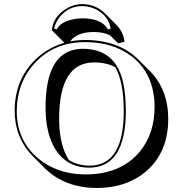

<svg xmlns="http://www.w3.org/2000/svg" viewBox="-20 -854 895 940"><path d="M440.4 -548.3Q270 -548.3 269.5 -272.5Q269.5 -271 269.5 -270.5Q270 -143.6 317.4 -70.3Q361.3 -43.5 418 -43Q576.7 -43 585.4 -280.8Q585.9 -295.4 585.9 -310.1Q585.4 -455.1 544.4 -524.9Q502.4 -548.3 440.4 -548.3ZM803.7 -272.5Q803.7 -106.4 692.4 -12.7Q598.1 65.9 454.6 66.4Q296.4 65.9 197.3 -32.2L141.1 -88.9Q52.7 -178.7 51.8 -310.1Q51.8 -461.4 151.4 -560.5Q212.4 -620.6 295.4 -644.5L290.5 -649.4L233.9 -706.1Q240.2 -770.5 300.8 -809.1Q339.8 -833.5 382.8 -834Q448.2 -833 493.2 -789.1L549.8 -732.4Q585 -696.3 589.4 -649.4L558.6 -641.6L518.1 -681.6Q484.4 -697.3 439.5 -697.3Q371.6 -697.3 335.9 -665.5Q328.1 -658.2 324.2 -651.4Q359.9 -658.2 397 -658.2Q562 -657.7 657.7 -562L714.4 -505.4Q803.2 -415.5 803.7 -272.5ZM245.1 -713.4 257.8 -710Q277.3 -750.5 350.6 -761.7Q367.2 -764.2 382.8 -764.2Q465.8 -764.2 500 -722.7Q505.4 -715.8 508.3 -710L522 -713.4Q512.2 -773.4 455.1 -805.7Q421.4 -823.7 382.8 -824.2Q317.4 -824.2 273.9 -772.9Q251 -745.1 245.1 -713.4ZM736.8 -329.1Q736.8 -492.7 622.1 -580.1Q532.2 -647.5 397 -647.9Q244.1 -647.9 148.4 -543Q62.5 -447.8 62 -310.1Q62 -167.5 166 -79.1Q260.3 -0.5 397.9 0Q573.7 0 667 -114.7Q736.3 -201.7 736.8 -329.1ZM383.8 -615.2Q531.2 -615.2 574.7 -480Q595.7 -413.1 596.2 -310.1Q594.7 -34.2 418 -33.2Q293.5 -33.2 237.8 -147.5Q203.1 -220.2 203.1 -327.1Q203.1 -590.3 355.5 -612.8Q369.6 -615.2 383.8 -615.2Z"/></svg>

Font: Linux Biolinum Shadow O
Style: Bold
Weight: 700
Designer: Philipp H. Poll
Foundry: Philipp H. Poll
Version: Version 0.9.2